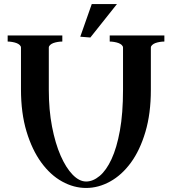

<svg xmlns="http://www.w3.org/2000/svg" viewBox="-20 -941 854 952"><path d="M84 -705Q84 -712 77.5 -718Q71 -724 61.5 -727.5Q52 -731 40 -733Q28 -735 18 -735V-765H289V-735Q278 -735 266 -733Q254 -731 244.5 -727.5Q235 -724 228.5 -718Q222 -712 222 -705V-495Q222 -396 238 -313Q254 -230 280.5 -169.5Q307 -109 340 -75Q373 -41 407 -41Q441 -41 474 -68.5Q507 -96 533 -152Q559 -208 574.5 -293.5Q590 -379 590 -496V-705Q590 -712 583.5 -718Q577 -724 567.5 -727.5Q558 -731 546 -733Q534 -735 524 -735V-765H795V-735Q784 -735 772 -733Q760 -731 750.5 -727.5Q741 -724 734.5 -718Q728 -712 728 -705V-495Q728 -378 701 -287Q674 -196 629 -134.5Q584 -73 526 -41Q468 -9 407 -9Q346 -9 288 -41Q230 -73 184.5 -135.5Q139 -198 111.5 -289Q84 -380 84 -498ZM428 -755 378 -759 435 -921H560Z"/></svg>

Font: CatShop
Style: Regular
Weight: 400
Designer: Peter Wiegel
Foundry: Peter Wiegel
Version: Version 1.000 2009 initial release